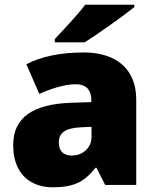

<svg xmlns="http://www.w3.org/2000/svg" viewBox="-20 -786 663 816"><path d="M551 -756V-766H342C309 -721 247 -657 213 -620V-606H340C394 -640 504 -718 551 -756ZM336 -563C236 -563 156 -546 92 -513L147 -387C201 -411 257 -428 301 -428C342 -428 368 -409 368 -360V-352L276 -349C120 -342 36 -287 36 -169C36 -48 108 10 204 10C296 10 339 -14 386 -73H390L427 0H559V-363C559 -491 476 -563 336 -563ZM325 -245 369 -247V-204C369 -157 331 -125 285 -125C252 -125 230 -142 230 -180C230 -220 255 -242 325 -245Z"/></svg>

Font: Noto Sans Sinhala Black
Style: Regular
Weight: 900
Designer: Jelle Bosma - Monotype Design Team
Foundry: Monotype Imaging Inc.
Version: Version 2.006